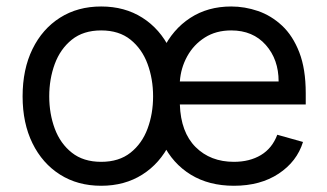

<svg xmlns="http://www.w3.org/2000/svg" viewBox="-20 -573 1030 604"><path d="M298.3 11.4Q224.4 11.4 168.9 -23.8Q113.3 -58.9 82.2 -122.2Q51.1 -185.4 51.1 -269.9Q51.1 -355.1 82.2 -418.7Q113.3 -482.2 168.9 -517.4Q224.4 -552.6 298.3 -552.6Q372.2 -552.6 427.7 -517.4Q483.3 -482.2 514.4 -418.7Q545.5 -355.1 545.5 -269.9Q545.5 -185.4 514.4 -122.2Q483.3 -58.9 427.7 -23.8Q372.2 11.4 298.3 11.4ZM298.3 -63.9Q354.4 -63.9 390.6 -92.7Q426.8 -121.4 444.2 -168.3Q461.6 -215.2 461.6 -269.9Q461.6 -324.6 444.2 -371.8Q426.8 -419 390.6 -448.2Q354.4 -477.3 298.3 -477.3Q242.2 -477.3 206 -448.2Q169.7 -419 152.3 -371.8Q134.9 -324.6 134.9 -269.9Q134.9 -215.2 152.3 -168.3Q169.7 -121.4 206 -92.7Q242.2 -63.9 298.3 -63.9ZM715.9 11.4Q637.1 11.4 580.1 -23.6Q523.1 -58.6 492.4 -121.6Q461.6 -184.7 461.6 -268.5Q461.6 -352.3 492.4 -416.4Q523.1 -480.5 578.3 -516.5Q633.5 -552.6 707.4 -552.6Q750 -552.6 791.5 -538.4Q833.1 -524.1 867.2 -492.4Q901.3 -460.6 921.5 -408.4Q941.8 -356.2 941.8 -279.8V-244.3H545.8Q548.7 -157 595.3 -110.4Q642 -63.9 715.9 -63.9Q765.3 -63.9 800.8 -85.2Q836.3 -106.5 852.3 -149.1L933.2 -126.4Q914.1 -64.6 856.5 -26.6Q799 11.4 715.9 11.4ZM545.8 -316.8H856.5Q856.5 -386 816.1 -431.6Q775.6 -477.3 707.4 -477.3Q659.4 -477.3 624.3 -454.9Q589.1 -432.5 568.9 -395.8Q548.7 -359 545.8 -316.8Z"/></svg>

Font: Inter UI
Style: Regular
Weight: 400
Designer: Rasmus Andersson
Foundry: rsms
Version: 3.2;8d6f07862